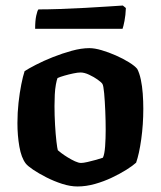

<svg xmlns="http://www.w3.org/2000/svg" viewBox="-20 -674 581 694"><path d="M260 0Q234 0 204.5 -9.5Q175 -19 147.5 -33Q120 -47 100 -60.5Q80 -74 73 -83Q57 -104 50 -144Q43 -184 43 -229Q43 -267 47 -303Q51 -339 57 -369Q63 -399 69 -417Q83 -426 110 -440Q137 -454 171 -467.5Q205 -481 239.5 -490.5Q274 -500 303 -500Q322 -500 347.5 -492.5Q373 -485 399 -473.5Q425 -462 446 -449Q467 -436 476 -425Q484 -410 489 -386.5Q494 -363 496 -335.5Q498 -308 498 -281Q498 -224 490.5 -170.5Q483 -117 472 -86Q460 -75 437 -60.5Q414 -46 384.5 -32Q355 -18 323 -9Q291 0 260 0ZM273 -85Q281 -85 296.5 -88.5Q312 -92 328 -96.5Q344 -101 352 -104Q358 -117 360 -145.5Q362 -174 362 -205Q362 -237 360.5 -273Q359 -309 356.5 -337Q354 -365 350 -371Q346 -377 332.5 -386.5Q319 -396 302 -404Q285 -412 271 -412Q261 -412 244.5 -408.5Q228 -405 212.5 -400.5Q197 -396 188 -392Q185 -385 182 -368.5Q179 -352 178 -332Q177 -312 177 -291Q177 -257 179 -222.5Q181 -188 184 -162.5Q187 -137 189 -131Q192 -128 202 -120.5Q212 -113 225 -105Q238 -97 251 -91Q264 -85 273 -85ZM107 -570Q107 -599 111 -617.5Q115 -636 119 -640Q152 -640 196.5 -641.5Q241 -643 287 -645.5Q333 -648 370 -650.5Q407 -653 424 -654L435 -645Q434 -619 430 -598.5Q426 -578 423 -570Z"/></svg>

Font: Texturina Medium 12pt
Style: Bold
Weight: 700
Version: Version 1.002